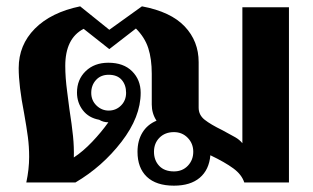

<svg xmlns="http://www.w3.org/2000/svg" viewBox="-20 -576 989 606"><path d="M892 -553V0H751Q743 -25 716.5 -44.5Q690 -64 644 -86Q640 -40 610.5 -15Q581 10 529 10Q473 10 443.5 -18Q414 -46 414 -97Q414 -132 429.5 -157.5Q445 -183 474 -195Q459 -218 459 -246V-343Q459 -390 448 -424Q437 -458 409 -486L325 -421L244 -485Q186 -455 186 -368Q186 -331 192 -286.5Q198 -242 199 -232Q207 -181 210.5 -146Q214 -111 213 -79Q242 -98 271 -128.5Q300 -159 322 -190Q306 -190 293 -198Q260 -204 241.5 -228Q223 -252 223 -284Q223 -325 250.5 -351.5Q278 -378 322 -378Q370 -378 397 -351Q424 -324 424 -283Q424 -207 363.5 -128.5Q303 -50 218 0H63Q72 -42 72 -81Q72 -113 68 -143.5Q64 -174 56 -219Q39 -306 39 -361Q39 -434 90 -485.5Q141 -537 233 -556L325 -482L428 -556Q519 -539 563 -492.5Q607 -446 607 -380V-236Q607 -213 626 -198Q645 -183 682 -165Q710 -150 723 -142.5Q736 -135 745 -124V-553ZM323 -227Q346 -227 362 -243Q378 -259 378 -283Q378 -308 364 -324Q350 -340 323 -340Q298 -340 283 -323.5Q268 -307 268 -283Q268 -259 284.5 -243Q301 -227 323 -227ZM590 -97Q590 -123 572.5 -141Q555 -159 529 -159Q501 -159 483.5 -141.5Q466 -124 466 -97Q466 -70 482.5 -52.5Q499 -35 529 -35Q556 -35 573 -53Q590 -71 590 -97Z"/></svg>

Font: Taviraj SemiBold
Style: Regular
Weight: 600
Designer: Katatrad Team
Foundry: CadsonDemak
Version: Version 1.001